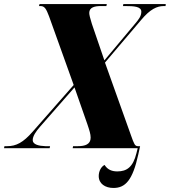

<svg xmlns="http://www.w3.org/2000/svg" viewBox="-60 -734 841 951"><path d="M-40 0H186L188 -10H165C133 -11 102 -18 102 -40C102 -59 117 -82 139 -107L309 -301L373 -118C383 -88 389 -70 389 -52C389 -19 361 -10 326 -10H302L300 0H622L616 24C599 94 568 115 521 115C495 115 473 107 458 83C441 91 429 114 429 138C429 176 461 197 502 197C561 197 597 159 625 31L634 -10H623C608 -10 604 -21 589 -63L460 -424L639 -635C684 -689 718 -704 751 -704H760L761 -714H551L549 -704H562C603 -704 640 -702 640 -676C640 -653 625 -636 612 -620L457 -435L395 -616C386 -644 382 -662 382 -670C382 -698 410 -704 439 -704H467L469 -714H136L133 -704H141C161 -704 169 -690 183 -653L305 -313L102 -82C55 -28 20 -10 -24 -10H-38Z"/></svg>

Font: Noto Serif Display Condensed Black
Style: Italic
Weight: 900
Width: 3
Italic angle: -12°
Designer: Monotype Design Team
Foundry: Monotype Imaging Inc.
Version: Version 2.009